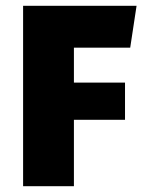

<svg xmlns="http://www.w3.org/2000/svg" viewBox="-20 -645 505 665"><path d="M236 -230V0H60V-625H453L431 -480H236V-359H413V-230Z"/></svg>

Font: Changa ExtraLight
Style: Bold
Weight: 700
Version: Version 3.002; ttfautohint (v1.8.2)